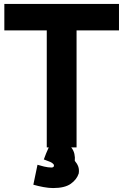

<svg xmlns="http://www.w3.org/2000/svg" viewBox="-20 -730 624 973"><path d="M359 85Q361 68 357 50Q353 32 341 17H368V-576H583V-710H2V-576H217V17H227Q220 32 213.5 48Q207 64 202 78Q222 85 234.5 90.5Q247 96 253 105Q256 118 242 119Q224 119 203 114Q182 109 170 105L149 206Q173 213 200 218Q227 223 249 223Q308 223 338.5 201.5Q369 180 379 149Q382 129 376.5 114Q371 99 359 85Z"/></svg>

Font: Repo Bold
Style: Bold
Weight: 700
Designer: Stefan Peev
Foundry: Context Ltd
Version: Version 1.502